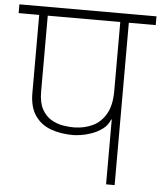

<svg xmlns="http://www.w3.org/2000/svg" viewBox="-93 -889 787 939"><g transform="rotate(5 300.5 -420.0)"><path d="M463 0V-318Q462 -318 461.5 -318Q461 -318 460 -318Q449 -289 424.5 -271Q400 -253 371.5 -243Q343 -233 318.5 -229.5Q294 -226 282 -226Q220 -226 171 -244Q122 -262 93.5 -303.5Q65 -345 65 -414V-797H-36V-840H637V-797H505V0ZM107 -425Q107 -370 125 -337.5Q143 -305 171 -289Q199 -273 230 -268Q261 -263 287 -264Q334 -265 374 -284Q414 -303 438.5 -345.5Q463 -388 463 -458V-797H107Z"/></g></svg>

Font: Matangi Light
Style: Regular
Weight: 300
Designer: Prashant Pant
Foundry: The Graphic Ant
Version: Version 3.002